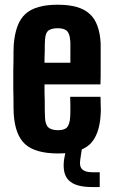

<svg xmlns="http://www.w3.org/2000/svg" viewBox="-20 -629 470 798"><path d="M221.7 8.8C282.2 8.8 326.2 -3.9 353.5 -29.3C379.9 -54.7 395.5 -96.7 398.4 -154.3C399.4 -166 399.4 -179.7 398.4 -194.3C398.4 -209 398.4 -219.7 397.5 -226.6H271.5C272.5 -208 272.5 -192.4 272.5 -177.7C272.5 -163.1 272.5 -150.4 271.5 -140.6C270.5 -122.1 265.6 -108.4 258.8 -99.6C251 -91.8 238.3 -87.9 221.7 -87.9C203.1 -87.9 189.5 -91.8 180.7 -99.6C171.9 -108.4 168 -122.1 167 -140.6C166 -163.1 166 -186.5 166 -209C165 -231.4 165 -254.9 165 -278.3H397.5C398.4 -298.8 398.4 -321.3 398.4 -344.7V-388.7V-408.2V-448.2C395.5 -505.9 379.9 -546.9 352.5 -571.3C325.2 -596.7 281.2 -609.4 219.7 -609.4C158.2 -609.4 114.3 -596.7 85.9 -571.3C57.6 -545.9 42 -502.9 37.1 -443.4C36.1 -427.7 36.1 -406.2 36.1 -379.9C35.2 -353.5 35.2 -326.2 35.2 -297.9C35.2 -268.6 35.2 -241.2 36.1 -215.8C36.1 -190.4 36.1 -169.9 37.1 -154.3C41 -96.7 56.6 -54.7 85 -29.3C113.3 -3.9 159.2 8.8 221.7 8.8ZM165 -368.2C165 -383.8 165 -399.4 166 -415C166 -430.7 166 -446.3 167 -462.9C168 -480.5 171.9 -493.2 179.7 -501C188.5 -507.8 201.2 -511.7 219.7 -511.7C237.3 -511.7 250 -507.8 257.8 -501C265.6 -493.2 270.5 -480.5 271.5 -462.9C272.5 -459 272.5 -452.1 272.5 -443.4V-409.2V-368.2H165ZM394.5 148.4V86.9H363.3C343.8 86.9 330.1 83 321.3 74.2C313.5 66.4 310.5 53.7 313.5 35.2C316.4 12.7 319.3 -2.9 320.3 -9.8H253.9C251 10.7 248 25.4 246.1 35.2C241.2 75.2 248 103.5 266.6 121.1C285.2 139.6 317.4 148.4 363.3 148.4H394.5Z"/></svg>

Font: Yellow Ladder Regular
Style: Regular
Weight: 400
Designer: Zima Creative
Version: Version 2.002